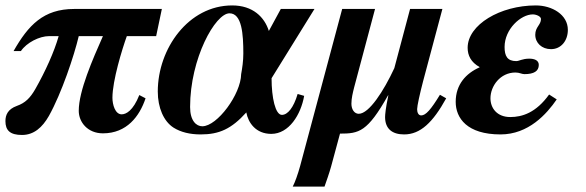

<svg xmlns="http://www.w3.org/2000/svg" viewBox="-26 -482 2157 707"><path d="M570 -449H247C134 -449 78 -389 24 -294H51C72 -325 119 -349 155 -349H190C174 -292 141 -219 104 -154C85 -121 67 -103 36 -92C3 -80 -6 -59 -6 -36C-6 -2 11 15 55 15C99 15 130 -13 154 -55C201 -139 247 -277 264 -349H353C315 -263 264 -147 264 -74C264 -32 297 9 353 9C441 9 488 -54 510 -120L487 -132C464 -74 438 -61 422 -61C398 -61 388 -97 388 -122C388 -185 424 -302 441 -349H549Z M870 -285C870 -257 866 -231 862 -209C861 -135 774 -17 719 -17C697 -17 674 -37 674 -88C674 -267 767 -433 819 -433C865 -433 870 -356 870 -285ZM1132 -449H1008L964 -368C948 -419 905 -462 829 -462C668 -462 555 -303 555 -145C555 -85 577 -35 613 -12C640 5 674 13 713 13C781 13 826 -7 881 -68C888 -30 916 11 973 11C1038 11 1082 -60 1094 -129L1070 -136C1055 -85 1033 -59 1012 -59C988 -59 974 -122 974 -194Z M1594 -133C1561 -79 1542 -57 1525 -57C1514 -57 1510 -69 1510 -80C1510 -92 1520 -137 1532 -183L1603 -449H1484L1426 -231C1387 -147 1333 -63 1295 -63C1279 -63 1268 -79 1268 -100C1268 -120 1273 -140 1278 -160L1355 -449H1234L1079 130C1071 159 1060 190 1052 205H1169C1175 188 1187 154 1193 132L1226 10C1296 10 1327 4 1403 -131H1404C1394 -84 1392 -59 1392 -51C1392 -8 1418 13 1462 13C1522 13 1568 -31 1617 -120Z M1740 -234C1690 -212 1652 -171 1652 -107C1652 -47 1694 13 1817 13C1920 13 1987 -62 2024 -116L1996 -134C1948 -67 1897 -51 1853 -51C1804 -51 1780 -84 1780 -120C1780 -165 1816 -215 1872 -215C1887 -215 1895 -209 1905 -209C1940 -209 1958 -220 1958 -243C1958 -261 1940 -266 1923 -266C1897 -266 1886 -257 1875 -257C1842 -257 1832 -276 1832 -309C1832 -375 1892 -429 1936 -429C1948 -429 1966 -422 1966 -412C1966 -390 1945 -383 1945 -354C1945 -324 1969 -301 2003 -301C2040 -301 2065 -332 2065 -372C2065 -428 2007 -462 1947 -462C1816 -462 1696 -391 1696 -306C1696 -278 1708 -253 1740 -235Z"/></svg>

Font: XITS
Style: Bold Italic
Weight: 700
Italic angle: -16.33°
Designer: MicroPress Inc., with final additions and corrections provided by Coen Hoffman, Elsevier (retired)
Version: Version 1.302